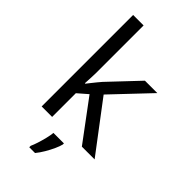

<svg xmlns="http://www.w3.org/2000/svg" viewBox="-297 -833 1128 1128"><g transform="rotate(45 267.0 -269.5)"><path d="M172 -363Q172 -347 170.5 -321Q169 -295 168 -276H172Q178 -284 190 -299Q202 -314 214.5 -329.5Q227 -345 236 -355L407 -536H510L293 -307L525 0H419L233 -250L172 -197V0H85V-760H172ZM331 70Q327 88 314.5 115.5Q302 143 285.5 171Q269 199 251 221H203V209Q211 192 219.5 165.5Q228 139 235 110.5Q242 82 244 61H331Z"/></g></svg>

Font: Noto Sans Manichaean
Style: Regular
Weight: 400
Designer: Monotype Design Team
Foundry: Monotype Imaging Inc.
Version: Version 2.005; ttfautohint (v1.8.4.7-5d5b)